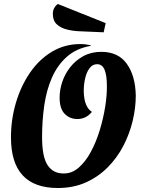

<svg xmlns="http://www.w3.org/2000/svg" viewBox="-20 -921 715 963"><path d="M270 22Q35 22 35 -232Q35 -321 59.5 -404.5Q84 -488 129.5 -555Q175 -622 239.5 -661Q304 -700 383 -700Q397 -700 409 -698.5Q421 -697 435 -694V-691Q362 -678 315 -636Q268 -594 240.5 -531.5Q213 -469 202 -392Q191 -315 191 -233Q191 -135 218.5 -93Q246 -51 298 -51Q340 -50 374.5 -80Q409 -110 435.5 -159Q462 -208 480 -267Q498 -326 507.5 -385Q517 -444 516 -492Q516 -543 504.5 -571Q493 -599 467 -599Q445 -599 430 -580Q415 -561 407.5 -530Q400 -499 400 -463Q402 -384 441 -360Q412 -324 368 -324Q330 -324 304.5 -350Q279 -376 279 -431Q279 -471 292.5 -511Q306 -551 333 -585Q360 -619 399 -640Q438 -661 488 -661Q573 -661 616 -601Q659 -541 661 -442Q661 -380 645.5 -315Q630 -250 599 -190Q568 -130 520.5 -82Q473 -34 410.5 -6Q348 22 270 22ZM500 -759 383 -764Q349 -765 317.5 -772.5Q286 -780 265.5 -798.5Q245 -817 245 -851Q245 -883 270 -901L510 -805Z"/></svg>

Font: Sansita Swashed SemiBold
Style: Regular
Weight: 600
Designer: Pablo Cosgaya
Foundry: Omnibus-Type
Version: Version 1.003; ttfautohint (v1.8.3)